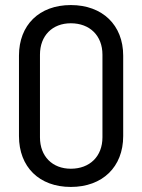

<svg xmlns="http://www.w3.org/2000/svg" viewBox="-20 -729 562 759"><path d="M260 10C385 10 467 -69 467 -191V-509C467 -630 385 -709 260 -709C135 -709 55 -630 55 -509V-191C55 -69 135 10 260 10ZM138 -186V-513C138 -588 187 -637 260 -637C335 -637 385 -588 385 -513V-186C385 -111 335 -62 260 -62C187 -62 138 -111 138 -186Z"/></svg>

Font: Vanilla Cream Book
Style: Regular
Weight: 400
Designer: Jeremy Tribby, Jinavaṁso
Foundry: Tribby Type
Version: Version 1.422;Glyphs 3.1.2 (3151)